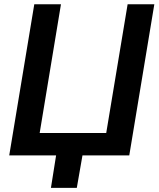

<svg xmlns="http://www.w3.org/2000/svg" viewBox="-20 -748 763 924"><path d="M602.1 0H24.4L145 -727.5H273.4L170.9 -107.9H491.2L594.2 -727.5H722.7ZM225.1 156.2 254.9 -31.2H382.3L349.6 156.2Z"/></svg>

Font: Inter 20pt SemiBold
Style: Italic
Weight: 600
Italic angle: -9.3988°
Version: Version 4.001;git-66647c0bb